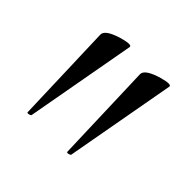

<svg xmlns="http://www.w3.org/2000/svg" viewBox="-87 -723 442 442"><g transform="rotate(45 133.5 -502.0)"><path d="M49 -365 41 -609Q40 -625 81 -637Q110 -645 109 -637L60 -366Q59 -365 56.5 -364Q54 -363 51.5 -363Q49 -363 49 -365ZM178 -365 170 -609Q169 -625 210 -637Q239 -645 238 -637L189 -366Q188 -365 185.5 -364Q183 -363 180.5 -363Q178 -363 178 -365Z"/></g></svg>

Font: Cormorant Upright Light
Style: Regular
Weight: 300
Designer: Christian Thalmann (Catharsis Fonts)
Foundry: Catharsis Fonts
Version: Version 3.302;PS 003.302;hotconv 1.0.88;makeotf.lib2.5.64775